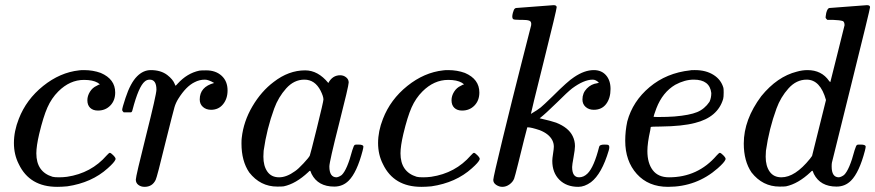

<svg xmlns="http://www.w3.org/2000/svg" viewBox="-20 -714 3396 745"><path d="M427 -355Q427 -324 408 -304.5Q389 -285 360 -285Q341 -285 330 -295.5Q319 -306 319 -325Q319 -342 329 -358Q339 -374 355 -381Q363 -386 366 -386Q370 -386 359 -393Q340 -404 306 -404Q251 -404 206 -359Q180 -333 164 -297Q148 -261 132 -194Q121 -147 121 -119Q121 -47 184 -28Q192 -26 209 -26Q224 -26 240 -28Q334 -42 394 -111Q403 -121 406 -121Q410 -121 419 -112Q431 -100 428 -95Q424 -84 398 -61Q336 -5 241 9Q219 11 202 11Q95 11 53 -77Q34 -114 34 -159Q34 -205 53 -253Q82 -328 147.5 -380.5Q213 -433 287 -441Q293 -442 306 -442Q341 -442 371 -431Q427 -407 427 -355Z M541 11Q527 11 517 3.5Q507 -4 507 -17Q507 -30 547 -189Q587 -348 587 -366Q587 -405 561 -405Q550 -405 542 -398Q518 -379 494 -287Q494 -286 493 -283.5Q492 -281 491.5 -280.5Q491 -280 490 -279Q489 -278 486.5 -278Q484 -278 482 -278Q480 -278 474 -278H460Q454 -284 454 -287Q454 -295 467 -334Q486 -392 512 -418Q536 -442 565 -442Q604 -442 629 -423Q651 -406 658 -388Q660 -382 661 -381.5Q662 -381 669 -389Q706 -430 754 -440Q760 -441 780 -441Q817 -441 840 -420Q863 -399 863 -363Q863 -331 845.5 -309.5Q828 -288 799 -288Q780 -288 767.5 -299Q755 -310 755 -328Q755 -377 811 -392Q789 -405 775 -405Q754 -405 735 -395Q702 -379 672 -331Q662 -315 657 -298Q652 -281 623 -165Q589 -25 584 -16Q571 11 541 11Z M1333 -394Q1333 -381 1295.5 -233.5Q1258 -86 1258 -68Q1258 -26 1286 -26Q1295 -27 1306 -35Q1327 -55 1347 -131Q1353 -151 1357 -152Q1359 -153 1367 -153H1371Q1390 -153 1390 -145Q1390 -141 1387 -129Q1365 -45 1333 -13Q1310 10 1277 10Q1214 10 1189 -39Q1184 -52 1184 -51Q1183 -52 1180 -50Q1178 -48 1176 -46Q1128 -1 1081 9Q1075 10 1056 10Q990 10 947 -45Q917 -89 917 -157Q917 -173 918 -179Q925 -243 959.5 -301.5Q994 -360 1042 -396Q1100 -441 1164 -441Q1214 -441 1254 -392Q1270 -422 1300 -422Q1313 -422 1323 -414Q1333 -406 1333 -394ZM1002 -106Q1002 -70 1017.5 -48Q1033 -26 1063 -26Q1092 -26 1125 -50Q1137 -58 1157.5 -80Q1178 -102 1182 -110Q1184 -114 1209.5 -217Q1235 -320 1235 -328Q1235 -340 1224 -362Q1202 -405 1161 -405Q1121 -405 1090.5 -371Q1060 -337 1044 -293Q1015 -214 1003 -129Q1003 -126 1002.5 -118Q1002 -110 1002 -106Z M1840 -355Q1840 -324 1821 -304.5Q1802 -285 1773 -285Q1754 -285 1743 -295.5Q1732 -306 1732 -325Q1732 -342 1742 -358Q1752 -374 1768 -381Q1776 -386 1779 -386Q1783 -386 1772 -393Q1753 -404 1719 -404Q1664 -404 1619 -359Q1593 -333 1577 -297Q1561 -261 1545 -194Q1534 -147 1534 -119Q1534 -47 1597 -28Q1605 -26 1622 -26Q1637 -26 1653 -28Q1747 -42 1807 -111Q1816 -121 1819 -121Q1823 -121 1832 -112Q1844 -100 1841 -95Q1837 -84 1811 -61Q1749 -5 1654 9Q1632 11 1615 11Q1508 11 1466 -77Q1447 -114 1447 -159Q1447 -205 1466 -253Q1495 -328 1560.5 -380.5Q1626 -433 1700 -441Q1706 -442 1719 -442Q1754 -442 1784 -431Q1840 -407 1840 -355Z M1983 -683Q1984 -683 2055.5 -688.5Q2127 -694 2128 -694Q2140 -694 2140 -686Q2140 -677 2090 -476.5Q2040 -276 2040 -272Q2067 -288 2078 -297Q2089 -306 2124 -340Q2184 -400 2208 -415Q2248 -442 2284 -442Q2314 -442 2331.5 -422Q2349 -402 2349 -369Q2349 -333 2332 -310.5Q2315 -288 2284 -288Q2265 -288 2252.5 -299Q2240 -310 2240 -328Q2240 -353 2257 -370.5Q2274 -388 2297 -391L2304 -393Q2292 -405 2280 -405Q2246 -405 2200 -371Q2181 -356 2142 -317Q2096 -272 2074 -255Q2122 -244 2138 -238Q2186 -219 2202 -186Q2211 -168 2211 -147Q2211 -134 2205.5 -104Q2200 -74 2200 -66Q2200 -26 2227 -26Q2245 -26 2260 -41Q2285 -66 2305 -145Q2307 -153 2325 -153Q2339 -153 2341 -151Q2347 -147 2342 -130Q2315 -39 2273 -7Q2248 11 2224 11Q2178 11 2150.5 -16.5Q2123 -44 2123 -90Q2123 -99 2126 -118Q2129 -137 2129 -145Q2129 -158 2123 -170Q2110 -195 2074 -209Q2041 -220 2028 -220H2026L2014 -174Q2003 -129 1990.5 -79Q1978 -29 1975 -21Q1970 -8 1957 1.5Q1944 11 1929 11Q1917 11 1905.5 3.5Q1894 -4 1894 -16Q1894 -26 1930.5 -176Q1967 -326 2004 -471L2041 -616Q2043 -630 2034.5 -633.5Q2026 -637 2006 -637Q2003 -637 2002 -637Q2001 -637 1999 -637Q1997 -637 1995 -637Q1974 -637 1971 -640Q1965 -645 1970 -664Q1974 -678 1977 -680Q1980 -683 1983 -683Z M2572 11Q2496 11 2451 -39Q2406 -89 2406 -168Q2406 -206 2414 -243Q2435 -321 2500.5 -376Q2566 -431 2658 -441Q2659 -442 2674 -442H2677Q2719 -442 2748.5 -423.5Q2778 -405 2787 -373Q2788 -369 2788 -355Q2788 -337 2786 -330Q2765 -259 2677 -237Q2628 -224 2543 -223Q2506 -223 2505 -221Q2505 -220 2503 -208Q2492 -159 2492 -128Q2492 -81 2513 -53.5Q2534 -26 2576 -26Q2688 -26 2761 -111Q2770 -121 2773 -121Q2777 -121 2786 -112Q2798 -100 2795 -95Q2791 -84 2765 -61Q2683 11 2572 11ZM2740 -353Q2734 -405 2672 -405Q2637 -405 2600 -385Q2551 -356 2527 -294Q2516 -264 2516 -261Q2516 -260 2536 -260Q2569 -260 2597 -262Q2656 -267 2685 -279Q2714 -291 2733 -319Q2740 -334 2740 -353Z M3199 -683Q3200 -683 3271.5 -688.5Q3343 -694 3344 -694Q3356 -694 3356 -686Q3356 -679 3282.5 -383.5Q3209 -88 3208 -83Q3207 -78 3207 -68Q3207 -26 3235 -26Q3244 -27 3255 -35Q3276 -55 3296 -131Q3302 -151 3306 -152Q3308 -153 3316 -153H3320Q3339 -153 3339 -145Q3339 -141 3336 -129Q3314 -45 3282 -13Q3259 10 3226 10Q3163 10 3138 -39Q3133 -52 3133 -51Q3132 -52 3129 -50Q3127 -48 3125 -46Q3077 -1 3030 9Q3024 10 3005 10Q2939 10 2896 -45Q2866 -89 2866 -157Q2866 -250 2934 -341Q2996 -417 3072 -436Q3093 -442 3113 -442Q3168 -442 3197 -400Q3202 -394 3202 -396Q3203 -400 3229.5 -505.5Q3256 -611 3257 -616Q3257 -628 3251 -632Q3240 -636 3211 -637H3190Q3184 -643 3183.5 -645Q3183 -647 3186 -664Q3191 -683 3199 -683ZM3185 -326Q3163 -405 3110 -405Q3070 -405 3039.5 -371Q3009 -337 2993 -293Q2964 -214 2952 -129Q2952 -126 2951.5 -118Q2951 -110 2951 -106Q2951 -70 2966.5 -48Q2982 -26 3012 -26Q3065 -26 3123 -98L3131 -109Q3140 -145 3158 -217.5Q3176 -290 3185 -326Z"/></svg>

Font: KaTeX_Math
Style: Italic
Weight: 400
Version: Version 3699957226